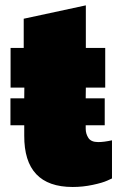

<svg xmlns="http://www.w3.org/2000/svg" viewBox="-20 -707 466 735"><path d="M408.7 -23.9 390.6 -15.6Q372.6 -7.3 335 0.7Q297.4 8.8 258.3 8.8Q71.8 8.8 72.8 -188V-227.5H20V-330.6H72.8L73.2 -371.6H20.5V-523.4H70.8V-635.3L308.6 -686.5V-523.4H382.8V-371.6H308.6L308.1 -330.6H380.9V-227.5H308.1V-213.9Q308.1 -194.8 318.4 -179Q328.6 -163.1 356 -163.1Q377.9 -163.1 408.7 -169.9Z"/></svg>

Font: Bevan
Style: Regular
Weight: 400
Foundry: vernon adams
Version: Version 1.000